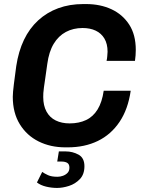

<svg xmlns="http://www.w3.org/2000/svg" viewBox="-20 -716 715 946"><path d="M302 10Q229 10 170.5 -19Q112 -48 77.5 -104Q43 -160 43 -239Q43 -259 48.5 -302.5Q54 -346 60 -390Q71 -463 98 -519.5Q125 -576 168 -615.5Q211 -655 267 -675.5Q323 -696 390 -696H404Q474 -696 529 -670.5Q584 -645 616.5 -595Q649 -545 649 -470Q649 -457 648 -443.5Q647 -430 645 -416H505Q508 -429 508.5 -439.5Q509 -450 510 -461Q510 -500 494.5 -526Q479 -552 451.5 -565Q424 -578 387 -578Q341 -578 304.5 -558.5Q268 -539 244.5 -500Q221 -461 213 -401Q207 -358 203 -330.5Q199 -303 196.5 -285.5Q194 -268 193.5 -257.5Q193 -247 193 -238Q193 -196 209 -166.5Q225 -137 254.5 -122.5Q284 -108 323 -108Q369 -108 404 -124.5Q439 -141 461 -177Q483 -213 491 -269H624Q611 -178 569 -115.5Q527 -53 462 -21.5Q397 10 314 10ZM261 210Q234 210 207 203.5Q180 197 162 183L188 131Q199 139 216.5 147Q234 155 263 155Q277 155 290.5 150Q304 145 313 135.5Q322 126 322 110Q322 93 311.5 86.5Q301 80 283 80H262L270 30H303Q338 30 367 46Q396 62 396 103Q396 143 373.5 166.5Q351 190 320 200Q289 210 261 210Z"/></svg>

Font: Chivo Medium SemiBold
Style: Italic
Weight: 600
Italic angle: -8.05°
Version: Version 2.002